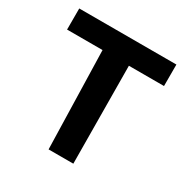

<svg xmlns="http://www.w3.org/2000/svg" viewBox="-152 -784 889 914"><g transform="rotate(30 293.0 -327.0)"><path d="M367 -536H560V-654H26V-538H221L235 0H371Z"/></g></svg>

Font: Falling Sky
Style: SeBd
Weight: 600
Designer: Paul D. Hunt
Foundry: Adobe Systems Incorporated
Version: Version 1.02